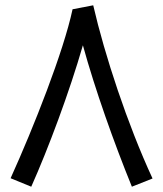

<svg xmlns="http://www.w3.org/2000/svg" viewBox="-20 -695 616 725"><path d="M98 10C162 -133 242 -347 293 -524C339 -357 410 -157 478 10L556 -21C461 -226 375 -488 332 -675L254 -660C220 -500 107 -214 20 -22Z"/></svg>

Font: Noto Sans Arabic UI
Style: Regular
Weight: 400
Designer: Monotype Design Team, Nadine Chahine and Nizar Qandah
Foundry: Monotype Imaging Inc.
Version: Version 2.010